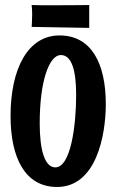

<svg xmlns="http://www.w3.org/2000/svg" viewBox="-20 -716 462 764"><path d="M207 28C363 28 401 -177 401 -302C401 -463 344 -575 217 -575C91 -575 22 -443 22 -254C22 -91 78 28 207 28ZM283 -338C283 -218 262 -50 200 -50C159 -50 138 -116 138 -225C138 -395 176 -497 222 -497C265 -497 283 -437 283 -338ZM335 -696C335 -696 261 -695 193 -695C159 -695 127 -695 106 -696C107 -686 108 -673 108 -660C108 -635 106 -609 106 -609L335 -605V-696Z"/></svg>

Font: Rum Raisin
Style: Regular
Weight: 400
Designer: Astigmatic (AOETI)
Foundry: Astigmatic (AOETI)
Version: Version 1.000